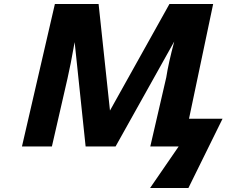

<svg xmlns="http://www.w3.org/2000/svg" viewBox="-20 -734 1135 962"><path d="M733 0 813 -346Q824 -418 853 -526L559 0H409L354 -523Q333 -404 318 -340L240 0H90L255 -714H474L531 -180L829 -714H1048L927 -139H1095L924 208H732L875 0ZM973 0 976 -15H991L988 0Z"/></svg>

Font: Passageway
Style: BdIt
Weight: 700
Foundry: Ascender Corporation
Version: Version 1.11